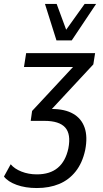

<svg xmlns="http://www.w3.org/2000/svg" viewBox="-52 -759 522 969"><path d="M134 190Q76 190 32 174Q-12 158 -32 132L2 70Q21 93 56.5 107Q92 121 134 121Q200 121 239.5 88Q279 55 293 -10Q307 -82 277 -115.5Q247 -149 172 -149H103L110 -199L339 -445L336 -421H69L80 -491H428L419 -434L194 -192L176 -209H209Q275 -209 317 -185Q359 -161 375 -115Q391 -69 378 -2Q364 63 330 106Q296 149 246.5 169.5Q197 190 134 190ZM233 -555 175 -739H234L282 -609L375 -739H433L310 -555Z"/></svg>

Font: Nunito Sans 10pt Condensed Medium
Style: Italic
Weight: 500
Width: 3
Italic angle: -9°
Designer: Vernon Adams
Foundry: Vernon Adams
Version: Version 3.101;gftools[0.9.27]